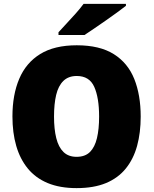

<svg xmlns="http://www.w3.org/2000/svg" viewBox="-20 -958 790 988"><path d="M704 -358Q704 -275 685.5 -207.5Q667 -140 627.5 -91Q588 -42 525.5 -16Q463 10 374 10Q288 10 225.5 -16Q163 -42 123 -91Q83 -140 63.5 -207.5Q44 -275 44 -359Q44 -470 79 -552.5Q114 -635 187 -680Q260 -725 375 -725Q493 -725 565.5 -679.5Q638 -634 671 -551.5Q704 -469 704 -358ZM258 -358Q258 -294 269.5 -247.5Q281 -201 306.5 -176Q332 -151 374 -151Q418 -151 443 -176Q468 -201 479 -247.5Q490 -294 490 -358Q490 -455 465 -511Q440 -567 375 -567Q332 -567 306 -541.5Q280 -516 269 -469.5Q258 -423 258 -358ZM628 -928Q610 -914 582 -893.5Q554 -873 523 -851.5Q492 -830 463.5 -810.5Q435 -791 415 -778H281V-792Q298 -811 322 -836.5Q346 -862 370 -889Q394 -916 410 -938H628Z"/></svg>

Font: Noto Sans Display Black
Style: Regular
Weight: 900
Designer: Monotype Design Team
Foundry: Monotype Imaging Inc.
Version: Version 2.003